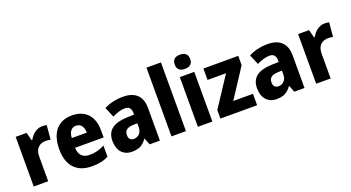

<svg xmlns="http://www.w3.org/2000/svg" viewBox="-52 -1377 3650 1995"><g transform="rotate(-20 1773.5 -379.0)"><path d="M360 -559C297 -559 245 -512 218 -460H210L187 -549H66V0H226V-276C226 -370 283 -403 346 -403C368 -403 385 -400 397 -397L411 -554C396 -557 376 -559 360 -559Z M690 -559C540 -559 447 -462 447 -271C447 -84 547 10 709 10C787 10 842 -2 892 -30V-152C836 -123 787 -110 725 -110C649 -110 609 -154 607 -231H923V-309C923 -470 835 -559 690 -559ZM694 -444C747 -444 775 -401 776 -338H610C614 -412 647 -444 694 -444Z M1256 -560C1174 -560 1103 -542 1045 -511L1092 -400C1142 -425 1190 -440 1232 -440C1277 -440 1301 -416 1301 -363V-346L1217 -343C1072 -337 996 -282 996 -165C996 -57 1055 10 1150 10C1232 10 1273 -15 1315 -73H1319L1348 0H1461V-363C1461 -493 1386 -560 1256 -560ZM1257 -248 1302 -250V-204C1302 -146 1264 -109 1215 -109C1180 -109 1158 -128 1158 -171C1158 -218 1185 -246 1257 -248Z M1749 0V-760H1589V0Z M1961 -768C1910 -768 1876 -747 1876 -689C1876 -632 1911 -611 1961 -611C2011 -611 2047 -632 2047 -689C2047 -747 2012 -768 1961 -768ZM2041 -549H1881V0H2041Z M2536 0V-126H2318L2527 -446V-549H2142V-423H2346L2130 -94V0Z M2855 -560C2773 -560 2702 -542 2644 -511L2691 -400C2741 -425 2789 -440 2831 -440C2876 -440 2900 -416 2900 -363V-346L2816 -343C2671 -337 2595 -282 2595 -165C2595 -57 2654 10 2749 10C2831 10 2872 -15 2914 -73H2918L2947 0H3060V-363C3060 -493 2985 -560 2855 -560ZM2856 -248 2901 -250V-204C2901 -146 2863 -109 2814 -109C2779 -109 2757 -128 2757 -171C2757 -218 2784 -246 2856 -248Z M3483 -559C3420 -559 3368 -512 3341 -460H3333L3310 -549H3189V0H3349V-276C3349 -370 3406 -403 3469 -403C3491 -403 3508 -400 3520 -397L3534 -554C3519 -557 3499 -559 3483 -559Z"/></g></svg>

Font: Noto Sans Thai SemCond ExtBd
Style: Regular
Weight: 800
Width: 4
Designer: Monotype Design Team
Foundry: Monotype Imaging Inc.
Version: Version 2.002